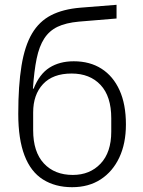

<svg xmlns="http://www.w3.org/2000/svg" viewBox="-20 -767 596 799"><path d="M280 12Q210 12 159 -20Q108 -52 82 -120Q69 -154 62.5 -197Q56 -240 56 -293Q56 -411 69.5 -493.5Q83 -576 113 -627Q143 -678 192.5 -703.5Q242 -729 314 -735L465 -747V-690L308 -677Q254 -672 219.5 -655.5Q185 -639 164 -606.5Q143 -574 132.5 -523Q122 -472 117 -398H120Q144 -459 186 -485.5Q228 -512 287 -512Q354 -512 402.5 -481Q451 -450 477.5 -391.5Q504 -333 504 -249Q504 -170 476.5 -111.5Q449 -53 399 -20.5Q349 12 280 12ZM283 -39Q354 -39 398.5 -86Q443 -133 443 -219V-275Q443 -366 398.5 -413.5Q354 -461 278 -461Q200 -461 159 -417Q118 -373 118 -299V-225Q118 -135 162.5 -87Q207 -39 283 -39Z"/></svg>

Font: IBM Plex Sans Light
Style: Regular
Weight: 300
Designer: Mike Abbink, Paul van der Laan, Pieter van Rosmalen
Foundry: Bold Monday
Version: Version 3.201